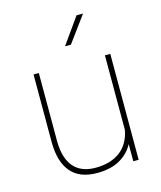

<svg xmlns="http://www.w3.org/2000/svg" viewBox="-114 -832 774 925"><g transform="rotate(-15 273.5 -370.0)"><path d="M438 0V-85.4Q414.6 -41.5 369.6 -15.9Q324.7 9.8 255.9 9.8Q169.4 9.8 126.2 -40.8Q83 -91.3 82 -188V-528.3H108.4V-187Q109.4 -103 146.5 -59.8Q183.6 -16.6 254.9 -16.6Q330.6 -16.6 377.9 -52.2Q425.3 -87.9 438 -156.7V-528.3H464.8V0ZM356 -750H388.2L293 -620.1H263.7Z"/></g></svg>

Font: Roboto Thin
Style: Regular
Weight: 250
Designer: Google
Version: Version 2.134; 2016